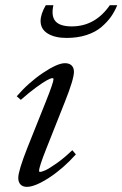

<svg xmlns="http://www.w3.org/2000/svg" viewBox="-20 -708 471 739"><path d="M236.3 -562Q191.4 -562 163.8 -578.9Q136.2 -595.7 136.2 -627.4Q136.2 -653.3 156.2 -688H185.5Q176.3 -646 193.6 -626.2Q210.9 -606.4 256.3 -606.4Q346.2 -606.4 402.8 -688H431.2Q421.9 -664.6 407.5 -644Q393.1 -623.5 370.4 -604Q347.7 -584.5 313.2 -573.2Q278.8 -562 236.3 -562ZM83.5 11.2Q67.9 11.2 59.1 2.2Q50.3 -6.8 50.3 -23.4Q50.3 -50.3 85.4 -139.2L157.2 -318.8Q186 -391.1 186 -403.8Q186 -407.2 181.2 -407.2Q175.8 -407.2 161.1 -399.4Q146.5 -391.6 119.1 -371.6Q91.8 -351.6 60.1 -323.7L44.4 -337.4Q89.8 -390.1 145.5 -427.5Q201.2 -464.8 230 -464.8Q246.6 -464.8 255.6 -456.1Q264.6 -447.3 264.6 -431.6Q264.6 -403.3 229.5 -315.4L158.2 -135.7Q130.4 -65.9 130.4 -50.3Q130.4 -46.4 133.8 -46.4Q140.6 -46.4 154.8 -52.7Q168.9 -59.1 197.5 -79.1Q226.1 -99.1 258.3 -129.9L272 -113.8Q223.1 -59.1 168.9 -23.9Q114.7 11.2 83.5 11.2Z"/></svg>

Font: Elstob 6pt
Style: Italic
Weight: 400
Italic angle: -20°
Designer: Peter S. Baker
Version: Version 1.015